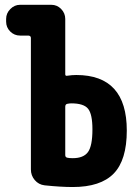

<svg xmlns="http://www.w3.org/2000/svg" viewBox="-20 -750 540 780"><path d="M275.4 -107.4Q319.3 -107.4 337.4 -132.3Q355.5 -157.2 355.5 -224.6Q355.5 -286.1 337.9 -308.1Q320.3 -330.1 269.5 -330.1Q262.7 -330.1 252.9 -328.1Q245.1 -326.2 245.1 -316.4V-120.1Q245.1 -111.3 252.9 -109.4Q260.7 -107.4 275.4 -107.4ZM290 -445.3Q495.1 -445.3 495.1 -219.7Q495.1 -99.6 441.9 -44.9Q388.7 9.8 275.4 9.8Q226.6 9.8 161.1 2.9Q136.7 0 121.1 -18.6Q105.5 -37.1 105.5 -61.5V-595.7Q105.5 -604.5 95.7 -605.5H61.5Q38.1 -605.5 21.5 -622.1Q4.9 -638.7 4.9 -662.1V-672.9Q4.9 -696.3 22 -713.4Q39.1 -730.5 61.5 -730.5H188.5Q211.9 -730.5 228.5 -713.4Q245.1 -696.3 245.1 -672.9V-448.2Q245.1 -440.4 253.9 -442.4Q272.5 -445.3 290 -445.3Z"/></svg>

Font: Rounded Mgen+ 1m bold
Style: Bold
Weight: 700
Designer: [Source Han Sans]
Ryoko NISHIZUKA  (kana & ideographs); Paul D. Hunt (Latin, Greek & Cyrillic); Wenlong ZHANG  (bopomofo
Version: Version 1.059.20150602